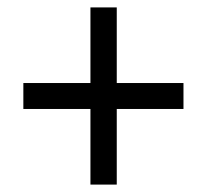

<svg xmlns="http://www.w3.org/2000/svg" viewBox="-20 -612 560 518"><path d="M295 -388V-592H224V-388H43V-318H224V-114H295V-318H475V-388Z"/></svg>

Font: Noto Sans Arabic UI SmCn
Style: Regular
Weight: 400
Width: 4
Designer: Monotype Design Team, Nadine Chahine and Nizar Qandah
Foundry: Monotype Imaging Inc.
Version: Version 2.010